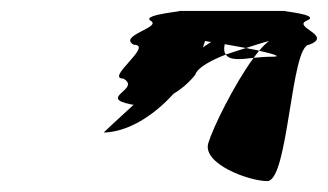

<svg xmlns="http://www.w3.org/2000/svg" viewBox="-20 -634 601 352"><path d="M170 -391C214 -392 261 -421 298 -462C313 -471 327 -483 338 -497C342 -510 366 -523 394 -534C391 -538 390 -544 392 -553C403 -551 419 -548 431 -546C447 -551 462 -556 473 -559C467 -554 461 -548 455 -541C481 -535 499 -530 478 -530C467 -530 455 -529 445 -528C409 -479 370 -399 362 -372C350 -334 436 -302 470 -302C509 -302 513 -552 547 -552C591 -569 516 -584 542 -596C572 -608 487 -614 504 -614H306C328 -614 238 -608 256 -596C278 -584 196 -569 225 -552C263 -552 172 -490 206 -490C238 -472 168 -457 210 -445C216 -444 220 -442 225 -442C193 -413 170 -391 170 -391ZM352 -547 356 -559C356 -559 359 -558 367 -557C363 -554 357 -551 352 -547ZM394 -534C405 -538 419 -542 431 -546C439 -544 448 -543 455 -541C452 -537 449 -533 445 -528C421 -525 401 -523 394 -534Z"/></svg>

Font: bitstorm
Style: extobl
Weight: 400
Version: Version 0.2